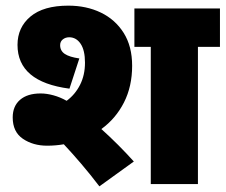

<svg xmlns="http://www.w3.org/2000/svg" viewBox="-20 -652 799 680"><path d="M147 -136Q97 -136 61 -160.5Q25 -185 25 -236Q25 -276 51 -298.5Q77 -321 124 -321Q145 -321 169 -314.5Q193 -308 216 -295Q246 -317 263.5 -351.5Q281 -386 281 -430Q281 -474 265.5 -497Q250 -520 225 -520Q212 -520 202.5 -512.5Q193 -505 193 -492Q193 -472 209.5 -461Q226 -450 261 -445L226 -338Q42 -362 42 -493Q42 -555 88 -593.5Q134 -632 222 -632Q286 -632 337 -607.5Q388 -583 418 -535.5Q448 -488 448 -419Q448 -346 419 -289Q390 -232 339 -195Q400 -140 454 -80L332 8Q300 -34 268 -71.5Q236 -109 206 -141Q177 -136 147 -136ZM681 -486V0H514V-486H456V-622H759V-486Z"/></svg>

Font: Noto Sans SemiCondensed Black
Style: Regular
Weight: 900
Width: 4
Designer: Monotype Design Team
Foundry: Monotype Imaging Inc.
Version: Version 2.013; ttfautohint (v1.8.4.7-5d5b)